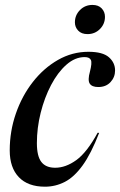

<svg xmlns="http://www.w3.org/2000/svg" viewBox="-20 -728 476 760"><path d="M315 -502Q277 -502 242.8 -471.8Q208.5 -441.5 182.2 -391.5Q156 -341.5 141 -281.5Q126 -221.5 126 -161.5Q126 -109.5 143.8 -86.8Q161.5 -64 198.5 -64Q240 -64 282 -94.2Q324 -124.5 366.5 -202.5L372.5 -202Q340.5 -119.5 307 -73.2Q273.5 -27 236.5 -8Q199.5 11 158 11Q90.5 11 54.5 -26.8Q18.5 -64.5 18.5 -132.5Q18.5 -208.5 42.8 -278.5Q67 -348.5 110 -403.5Q153 -458.5 209.5 -490.8Q266 -523 330 -523Q386.5 -523 411 -501.5Q435.5 -480 435.5 -449Q435.5 -422.5 417.5 -403Q399.5 -383.5 369 -383.5Q344 -383.5 335.2 -397Q326.5 -410.5 336 -444.5Q345 -479 339.8 -490.5Q334.5 -502 315 -502ZM326.5 -593Q302.5 -593 289.5 -606.8Q276.5 -620.5 276.5 -639.5Q276.5 -668 296.5 -688.2Q316.5 -708.5 346 -708.5Q369.5 -708.5 382.5 -694.8Q395.5 -681 395.5 -661.5Q395.5 -633 375.5 -613Q355.5 -593 326.5 -593Z"/></svg>

Font: Newsreader Display Medium
Style: Italic
Weight: 500
Italic angle: -17°
Designer: Hugues Gentile
Foundry: Production Type
Version: Version 1.001